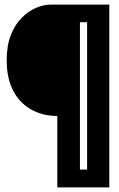

<svg xmlns="http://www.w3.org/2000/svg" viewBox="-20 -680 516 831"><path d="M228 131V-178H224Q163 -179 114 -206.5Q65 -234 37 -287.5Q9 -341 9 -419Q9 -483 27 -528.5Q45 -574 74 -603Q103 -632 136 -646Q169 -660 199 -660H453V131ZM326 54H357V-584H326Z"/></svg>

Font: Bricolage Grotesque 48pt Condensed Bricolage Grotesque 48pt Condensed Regular
Style: Bold
Weight: 700
Width: 3
Designer: Mathieu Triay
Foundry: Atelier Triay
Version: Version 1.000; ttfautohint (v1.8.4.7-5d5b);gftools[0.9.32]